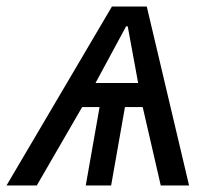

<svg xmlns="http://www.w3.org/2000/svg" viewBox="-48 -570 668 590"><path d="M296 -550H403L533 0H446L390.5 -241H336L293.5 0H215.5L258 -241H204.5L65 0H-28ZM376.5 -315 344.5 -489H339.5L245.5 -315Z"/></svg>

Font: JuliaMono ExtraBold
Style: Italic
Weight: 800
Italic angle: -9°
Monospace: yes
Designer: cormullion
Foundry: corm
Version: Version 0.057; ttfautohint (v1.8.4)